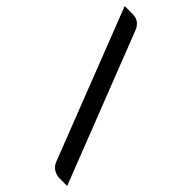

<svg xmlns="http://www.w3.org/2000/svg" viewBox="-262 -800 904 904"><g transform="rotate(45 190.0 -348.0)"><path d="M-14 -743H39Q61.5 -743 77.5 -731.8Q93.5 -720.5 102 -699.5L393.5 47.5H341.5Q322 47.5 303.2 36Q284.5 24.5 276 1.5Z"/></g></svg>

Font: Lato TR
Style: Bold
Weight: 700
Designer: Lukasz Dziedzic
Foundry: tyPoland Lukasz Dziedzic
Version: Version 1.104 2013